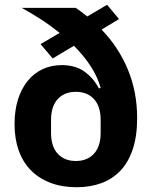

<svg xmlns="http://www.w3.org/2000/svg" viewBox="-20 -773 643 805"><path d="M479 -693 406 -649Q478 -574 516.5 -480.5Q555 -387 555 -278Q555 -202 536.5 -147Q518 -92 484.5 -57Q451 -22 404.5 -5Q358 12 301 12Q240 12 191.5 -6.5Q143 -25 109.5 -59Q76 -93 58.5 -142Q41 -191 41 -253Q41 -309 55 -354.5Q69 -400 95 -432.5Q121 -465 157.5 -482.5Q194 -500 239 -500Q295 -500 333 -473.5Q371 -447 395 -402L402 -405Q388 -453 359.5 -496.5Q331 -540 290 -581L201 -528L150 -588L230 -635Q193 -665 153 -691Q113 -717 71 -740H297Q310 -732 322 -722.5Q334 -713 346 -704L429 -753ZM298 -98Q346 -98 374 -128.5Q402 -159 402 -216V-270Q402 -327 374 -357.5Q346 -388 298 -388Q250 -388 222 -357.5Q194 -327 194 -270V-216Q194 -159 222 -128.5Q250 -98 298 -98Z"/></svg>

Font: IBM Plex Thai
Style: Bold
Weight: 700
Designer: Mike Abbink, Paul van der Laan, Pieter van Rosmalen, Ben Mitchell, Mark Frömberg
Foundry: Bold Monday
Version: Version 1.0